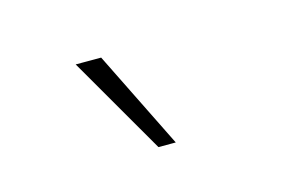

<svg xmlns="http://www.w3.org/2000/svg" viewBox="-41 -827 582 364"><g transform="rotate(-15 250.0 -645.0)"><path d="M234 -549 123 -741H173L268 -549Z"/></g></svg>

Font: Nunito Sans 12pt ExtraLight SemiCondensed
Style: Regular
Weight: 200
Width: 4
Version: Version 3.101;gftools[0.9.27]